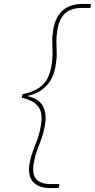

<svg xmlns="http://www.w3.org/2000/svg" viewBox="-20 -831 481 972"><path d="M232 121Q176 121 147.5 90Q119 59 130 -6Q137 -41 147.5 -68.5Q158 -96 169.5 -127Q181 -158 188 -202Q193 -231 188.5 -257Q184 -283 162 -304Q140 -325 90 -336L94 -354Q147 -365 177 -386Q207 -407 220.5 -434.5Q234 -462 239 -490Q247 -534 246 -564Q245 -594 244.5 -621.5Q244 -649 250 -683Q258 -728 278 -756.5Q298 -785 328.5 -798Q359 -811 396 -811H441L438 -791H394Q362 -791 336.5 -780.5Q311 -770 294.5 -746Q278 -722 271 -683Q265 -648 265.5 -620.5Q266 -593 267 -563Q268 -533 260 -490Q254 -456 237.5 -427Q221 -398 193 -377Q165 -356 122 -346V-344Q180 -329 198.5 -291.5Q217 -254 208 -201Q201 -159 189.5 -128Q178 -97 167.5 -69Q157 -41 151 -6Q141 54 165 77.5Q189 101 237 101H281L277 121Z"/></svg>

Font: DM Sans 11pt Thin
Style: Italic
Weight: 250
Italic angle: -10°
Version: Version 4.004;gftools[0.9.30]